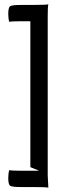

<svg xmlns="http://www.w3.org/2000/svg" viewBox="-20 -743 301 886"><path d="M200.2 -668V66.9L203.1 123Q194.3 120.1 126 120.1H78.1Q36.6 120.1 27.3 114.5Q18.1 108.9 18.1 79.1Q18.1 56.6 22.9 42Q31.7 44.9 78.1 44.9H160.6L120.1 28.3V-645H78.1Q31.7 -645 22.9 -642.1Q18.1 -656.7 18.1 -679.2Q18.1 -709 27.3 -714.6Q36.6 -720.2 78.1 -720.2H126Q194.3 -720.2 203.1 -723.1Q200.2 -714.4 200.2 -668Z"/></svg>

Font: Nikodecs
Style: Medium
Weight: 500
Version: Version 0.29